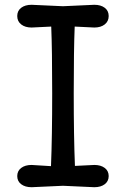

<svg xmlns="http://www.w3.org/2000/svg" viewBox="-20 -776 526 802"><path d="M374 -661 292 -665Q288 -568 288 -386.5Q288 -205 293 -83L374 -87Q401 -87 417.5 -74.5Q434 -62 434 -40.5Q434 -19 417.5 -6.5Q401 6 374 6L243 0L112 6Q85 6 68.5 -6.5Q52 -19 52 -40.5Q52 -62 68.5 -74.5Q85 -87 112 -87L193 -82Q198 -204 198 -386Q198 -568 194 -665L112 -661Q85 -661 68.5 -674Q52 -687 52 -709Q52 -731 68.5 -743.5Q85 -756 112 -756L243 -750L374 -756Q401 -756 417.5 -743.5Q434 -731 434 -709Q434 -687 417.5 -674Q401 -661 374 -661Z"/></svg>

Font: Delius Unicase
Style: Regular
Weight: 400
Designer: Natalia Raices
Foundry: Natalia Raices
Version: Version 1.002